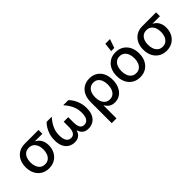

<svg xmlns="http://www.w3.org/2000/svg" viewBox="108 -1785 3024 3024"><g transform="rotate(-45 1620.5 -273.0)"><path d="M294.4 11.7Q218.8 11.7 161.9 -23.2Q105 -58.1 73.7 -119.9Q42.5 -181.6 42.5 -263.7Q42.5 -345.7 73.7 -406.7Q105 -467.8 161.6 -501.7Q218.3 -535.6 293.9 -535.6H601.6V-449.7H377L293.9 -445.8Q246.6 -445.8 214.6 -422.1Q182.6 -398.4 166.3 -357.4Q149.9 -316.4 149.9 -263.7Q149.9 -211.4 166.3 -169.4Q182.6 -127.4 214.6 -103Q246.6 -78.6 294.4 -78.6Q342.3 -78.6 374.5 -103.3Q406.7 -127.9 423.1 -169.7Q439.5 -211.4 439.5 -263.7Q439.5 -316.4 423.1 -357.4Q406.7 -398.4 374.5 -422.1Q342.3 -445.8 294.4 -445.8V-479Q349.1 -479 395.3 -464.8Q441.4 -450.7 475.1 -422.4Q508.8 -394 527.8 -351.1Q546.9 -308.1 546.9 -250Q546.9 -175.3 515.4 -116Q483.9 -56.6 427.2 -22.5Q370.6 11.7 294.4 11.7Z M870.1 7.8Q811.5 7.8 764.9 -20Q718.3 -47.9 691.4 -102.8Q664.6 -157.7 664.6 -239.7Q664.6 -310.5 683.1 -368.7Q701.7 -426.8 729 -469.5Q756.3 -512.2 782.7 -535.6H896.5Q865.2 -501 836.4 -458Q807.6 -415 789.3 -361.8Q771 -308.6 771 -241.7Q771 -164.6 798.6 -123Q826.2 -81.5 877 -81.5Q925.3 -81.5 949.5 -119.4Q973.6 -157.2 973.6 -230V-346.7H1075.2V-230Q1075.2 -157.2 1097.7 -119.4Q1120.1 -81.5 1168.9 -81.5Q1221.2 -81.5 1249 -122.8Q1276.9 -164.1 1276.9 -241.7Q1276.9 -309.6 1258.1 -363.5Q1239.3 -417.5 1210.7 -460Q1182.1 -502.4 1151.4 -535.6H1265.1Q1291 -512.7 1318.4 -470.5Q1345.7 -428.2 1364.5 -370.1Q1383.3 -312 1383.3 -239.7Q1383.3 -157.2 1356.2 -102.3Q1329.1 -47.4 1282.2 -19.8Q1235.4 7.8 1175.8 7.8Q1124.5 7.8 1091.6 -11.7Q1058.6 -31.2 1040 -65.7Q1021.5 -100.1 1013.7 -144.5H1031.7Q1024.4 -99.1 1005.1 -64.7Q985.8 -30.3 952.9 -11.2Q919.9 7.8 870.1 7.8Z M1493.2 204.1V-264.2Q1493.2 -350.1 1523.7 -412.8Q1554.2 -475.6 1609.6 -509.8Q1665 -543.9 1740.2 -543.9Q1815.4 -543.9 1870.8 -510.3Q1926.3 -476.6 1957 -414.6Q1987.8 -352.5 1987.8 -266.1Q1987.8 -182.6 1958.7 -120.4Q1929.7 -58.1 1878.7 -23.7Q1827.6 10.7 1761.2 10.7Q1716.8 10.7 1685.8 -3.9Q1654.8 -18.6 1635.3 -40Q1615.7 -61.5 1603.5 -83H1599.1V204.1ZM1738.3 -80.1Q1784.2 -80.1 1815.7 -104Q1847.2 -127.9 1863.5 -170.4Q1879.9 -212.9 1879.9 -268.1Q1879.9 -322.3 1864 -364Q1848.1 -405.8 1817.1 -429.4Q1786.1 -453.1 1739.7 -453.1Q1694.8 -453.1 1662.4 -430.2Q1629.9 -407.2 1612.8 -365.7Q1595.7 -324.2 1595.7 -268.1Q1595.7 -212.4 1612.5 -169.9Q1629.4 -127.4 1661.4 -103.8Q1693.4 -80.1 1738.3 -80.1Z M2324.2 11.7Q2248.5 11.7 2191.7 -23.2Q2134.8 -58.1 2103.5 -120.6Q2072.3 -183.1 2072.3 -265.6Q2072.3 -349.1 2103.5 -411.9Q2134.8 -474.6 2191.7 -509.5Q2248.5 -544.4 2324.2 -544.4Q2400.4 -544.4 2457 -509.5Q2513.7 -474.6 2545.2 -411.9Q2576.7 -349.1 2576.7 -265.6Q2576.7 -183.1 2545.2 -120.6Q2513.7 -58.1 2457 -23.2Q2400.4 11.7 2324.2 11.7ZM2324.2 -78.6Q2372.1 -78.6 2404.3 -103.5Q2436.5 -128.4 2452.9 -170.7Q2469.2 -212.9 2469.2 -265.6Q2469.2 -318.8 2452.9 -361.6Q2436.5 -404.3 2404.3 -429.2Q2372.1 -454.1 2324.2 -454.1Q2276.4 -454.1 2244.4 -429.2Q2212.4 -404.3 2196 -361.8Q2179.7 -319.3 2179.7 -265.6Q2179.7 -212.9 2196 -170.7Q2212.4 -128.4 2244.4 -103.5Q2276.4 -78.6 2324.2 -78.6ZM2289.1 -604.5 2306.2 -751.5H2410.2L2358.4 -604.5Z M2913.6 11.7Q2837.9 11.7 2781 -23.2Q2724.1 -58.1 2692.9 -119.9Q2661.6 -181.6 2661.6 -263.7Q2661.6 -345.7 2692.9 -406.7Q2724.1 -467.8 2780.8 -501.7Q2837.4 -535.6 2913.1 -535.6H3220.7V-449.7H2996.1L2913.1 -445.8Q2865.7 -445.8 2833.7 -422.1Q2801.8 -398.4 2785.4 -357.4Q2769 -316.4 2769 -263.7Q2769 -211.4 2785.4 -169.4Q2801.8 -127.4 2833.7 -103Q2865.7 -78.6 2913.6 -78.6Q2961.4 -78.6 2993.7 -103.3Q3025.9 -127.9 3042.2 -169.7Q3058.6 -211.4 3058.6 -263.7Q3058.6 -316.4 3042.2 -357.4Q3025.9 -398.4 2993.7 -422.1Q2961.4 -445.8 2913.6 -445.8V-479Q2968.3 -479 3014.4 -464.8Q3060.5 -450.7 3094.2 -422.4Q3127.9 -394 3147 -351.1Q3166 -308.1 3166 -250Q3166 -175.3 3134.5 -116Q3103 -56.6 3046.4 -22.5Q2989.7 11.7 2913.6 11.7Z"/></g></svg>

Font: Inter 20pt Medium
Style: Regular
Weight: 500
Version: Version 4.001;git-66647c0bb